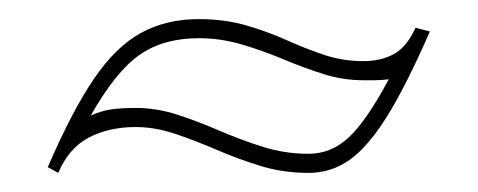

<svg xmlns="http://www.w3.org/2000/svg" viewBox="-20 -412 500 201"><path d="M303 -231Q276 -231 252 -238.5Q228 -246 206 -255.5Q184 -265 163 -272Q142 -279 122 -279Q94 -279 73 -268Q52 -257 41 -231L30 -237Q55 -295 78 -329Q101 -363 127.5 -377.5Q154 -392 188 -392Q215 -392 237.5 -385.5Q260 -379 280 -370Q300 -361 319.5 -354.5Q339 -348 360 -348Q379 -348 392.5 -355.5Q406 -363 415 -383L430 -379Q406 -324 386 -291.5Q366 -259 346.5 -245Q327 -231 303 -231ZM303 -251Q327 -251 345.5 -268.5Q364 -286 387 -329Q379 -328 372 -328Q365 -328 360 -328Q339 -328 318.5 -334.5Q298 -341 276.5 -350Q255 -359 233 -365.5Q211 -372 188 -372Q151 -372 126 -354.5Q101 -337 75 -291Q86 -296 96.5 -297.5Q107 -299 122 -299Q144 -299 165.5 -292Q187 -285 209 -275.5Q231 -266 254.5 -258.5Q278 -251 303 -251Z"/></svg>

Font: Kalnia Glaze Thin
Style: Bold
Weight: 700
Version: Version 1.110